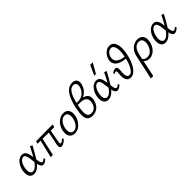

<svg xmlns="http://www.w3.org/2000/svg" viewBox="215 -2040 3655 3655"><g transform="rotate(-45 2043.0 -212.5)"><path d="M163 6Q112 6 84 -23.5Q56 -53 49 -102.5Q42 -152 54 -212Q69 -274 98.5 -321Q128 -368 168.5 -394Q209 -420 252 -420Q288 -420 310.5 -403.5Q333 -387 346 -359Q359 -331 366 -295.5Q373 -260 378 -220Q383 -175 388.5 -135Q394 -95 405 -70Q416 -45 437 -45Q452 -45 466.5 -55.5Q481 -66 496 -80L515 -55Q496 -33 468.5 -14Q441 5 413 5Q386 5 369.5 -13.5Q353 -32 343.5 -62Q334 -92 329 -128Q324 -164 320 -200Q315 -252 306.5 -291Q298 -330 283.5 -351.5Q269 -373 241 -373Q214 -373 189.5 -352Q165 -331 147 -293.5Q129 -256 119 -208Q110 -160 113.5 -123Q117 -86 134.5 -65.5Q152 -45 183 -45Q211 -45 239.5 -64Q268 -83 297.5 -118Q327 -153 356.5 -200.5Q386 -248 415.5 -305Q445 -362 475 -424L525 -406Q489 -339 454.5 -277.5Q420 -216 386 -164Q352 -112 316.5 -74Q281 -36 243 -15Q205 6 163 6Z M905 5Q887 5 874 -4.5Q861 -14 857.5 -36Q854 -58 862 -94L926 -409H978L919 -98Q917 -87 917 -75.5Q917 -64 921.5 -56.5Q926 -49 937 -49Q951 -49 969.5 -62Q988 -75 1012 -98L1034 -71Q1012 -48 989.5 -31Q967 -14 946.5 -4.5Q926 5 905 5ZM610 0 708 -409H759L670 0ZM1061 -355 612 -357 628 -411 1078 -414Z M1257 8Q1204 8 1171 -18Q1138 -44 1127 -89.5Q1116 -135 1128 -192Q1141 -258 1176 -310Q1211 -362 1261 -392.5Q1311 -423 1368 -423Q1420 -423 1453 -397.5Q1486 -372 1498 -327Q1510 -282 1497 -223Q1484 -160 1449.5 -107.5Q1415 -55 1365.5 -23.5Q1316 8 1257 8ZM1273 -40Q1312 -40 1344 -65Q1376 -90 1398.5 -131Q1421 -172 1431 -219Q1444 -285 1425 -329.5Q1406 -374 1353 -374Q1318 -374 1285.5 -352Q1253 -330 1229 -290Q1205 -250 1194 -197Q1181 -126 1202 -83Q1223 -40 1273 -40Z M1731 9Q1668 9 1632.5 -22.5Q1597 -54 1591.5 -126Q1586 -198 1611 -320Q1635 -430 1665 -505.5Q1695 -581 1732 -627Q1769 -673 1810 -693.5Q1851 -714 1897 -714Q1945 -714 1973 -694.5Q2001 -675 2010 -641Q2019 -607 2008 -563Q1999 -521 1975 -483Q1951 -445 1917.5 -415Q1884 -385 1844 -368Q1804 -351 1762 -351L1766 -377Q1874 -377 1927.5 -329Q1981 -281 1959 -183Q1948 -130 1918.5 -86.5Q1889 -43 1842 -17Q1795 9 1731 9ZM1749 -42Q1791 -42 1821 -59.5Q1851 -77 1869.5 -107.5Q1888 -138 1896 -177Q1907 -231 1892.5 -266Q1878 -301 1840.5 -319Q1803 -337 1747 -337H1667L1676 -381H1739Q1778 -381 1812.5 -395.5Q1847 -410 1874.5 -435Q1902 -460 1921 -492Q1940 -524 1947 -558Q1958 -608 1940 -637Q1922 -666 1880 -666Q1847 -666 1817.5 -647Q1788 -628 1762.5 -587Q1737 -546 1715 -481Q1693 -416 1674 -325Q1658 -247 1654.5 -193Q1651 -139 1660.5 -105.5Q1670 -72 1692 -57Q1714 -42 1749 -42Z M2161 6Q2110 6 2082 -23.5Q2054 -53 2047 -102.5Q2040 -152 2052 -212Q2067 -274 2096.5 -321Q2126 -368 2166.5 -394Q2207 -420 2250 -420Q2286 -420 2308.5 -403.5Q2331 -387 2344 -359Q2357 -331 2364 -295.5Q2371 -260 2376 -220Q2381 -175 2386.5 -135Q2392 -95 2403 -70Q2414 -45 2435 -45Q2450 -45 2464.5 -55.5Q2479 -66 2494 -80L2513 -55Q2494 -33 2466.5 -14Q2439 5 2411 5Q2384 5 2367.5 -13.5Q2351 -32 2341.5 -62Q2332 -92 2327 -128Q2322 -164 2318 -200Q2313 -252 2304.5 -291Q2296 -330 2281.5 -351.5Q2267 -373 2239 -373Q2212 -373 2187.5 -352Q2163 -331 2145 -293.5Q2127 -256 2117 -208Q2108 -160 2111.5 -123Q2115 -86 2132.5 -65.5Q2150 -45 2181 -45Q2209 -45 2237.5 -64Q2266 -83 2295.5 -118Q2325 -153 2354.5 -200.5Q2384 -248 2413.5 -305Q2443 -362 2473 -424L2523 -406Q2487 -339 2452.5 -277.5Q2418 -216 2384 -164Q2350 -112 2314.5 -74Q2279 -36 2241 -15Q2203 6 2161 6ZM2293 -509 2384 -711H2452L2337 -509Z M2652 -206Q2655 -227 2655.5 -242.5Q2656 -258 2652 -267Q2648 -276 2635 -276Q2626 -276 2614 -271.5Q2602 -267 2592 -260L2579 -283Q2598 -303 2621.5 -314Q2645 -325 2666 -325Q2697 -325 2707 -308.5Q2717 -292 2717 -267Q2717 -242 2715 -218Q2709 -168 2711.5 -128.5Q2714 -89 2729.5 -66.5Q2745 -44 2775 -44Q2809 -44 2837 -70.5Q2865 -97 2888 -141.5Q2911 -186 2929 -242.5Q2947 -299 2958 -357Q2971 -418 2974 -472.5Q2977 -527 2968.5 -568.5Q2960 -610 2939.5 -633.5Q2919 -657 2884 -657Q2854 -657 2828 -639Q2802 -621 2784.5 -592.5Q2767 -564 2762 -530Q2755 -487 2772 -449.5Q2789 -412 2840.5 -387Q2892 -362 2984 -354L2971 -310Q2888 -316 2832.5 -335Q2777 -354 2745.5 -383Q2714 -412 2703.5 -448.5Q2693 -485 2701 -526Q2710 -575 2738 -616.5Q2766 -658 2807 -684.5Q2848 -711 2897 -711Q2958 -711 2993.5 -667Q3029 -623 3036 -543Q3043 -463 3020 -353Q2996 -239 2956 -158Q2916 -77 2866.5 -33.5Q2817 10 2760 10Q2725 10 2701.5 -6Q2678 -22 2665.5 -51.5Q2653 -81 2649.5 -120.5Q2646 -160 2652 -206Z M3017 289Q3031 225 3044 165Q3057 105 3070 46Q3083 -13 3095.5 -74Q3108 -135 3122 -200Q3137 -271 3172.5 -319.5Q3208 -368 3256 -393.5Q3304 -419 3358 -419Q3414 -419 3449 -393.5Q3484 -368 3496 -322.5Q3508 -277 3495 -216Q3482 -152 3448 -101.5Q3414 -51 3367 -22.5Q3320 6 3266 6Q3235 6 3209.5 -4Q3184 -14 3165.5 -31Q3147 -48 3138 -70L3158 -98Q3173 -70 3201.5 -56.5Q3230 -43 3261 -43Q3303 -43 3337.5 -65Q3372 -87 3396 -126.5Q3420 -166 3431 -217Q3445 -289 3422 -329Q3399 -369 3344 -369Q3308 -369 3276.5 -350Q3245 -331 3222 -293Q3199 -255 3186 -200Q3174 -147 3165.5 -108Q3157 -69 3149.5 -33Q3142 3 3133.5 45Q3125 87 3113 145.5Q3101 204 3083 289Z M3701 6Q3650 6 3622 -23.5Q3594 -53 3587 -102.5Q3580 -152 3592 -212Q3607 -274 3636.5 -321Q3666 -368 3706.5 -394Q3747 -420 3790 -420Q3826 -420 3848.5 -403.5Q3871 -387 3884 -359Q3897 -331 3904 -295.5Q3911 -260 3916 -220Q3921 -175 3926.5 -135Q3932 -95 3943 -70Q3954 -45 3975 -45Q3990 -45 4004.5 -55.5Q4019 -66 4034 -80L4053 -55Q4034 -33 4006.5 -14Q3979 5 3951 5Q3924 5 3907.5 -13.5Q3891 -32 3881.5 -62Q3872 -92 3867 -128Q3862 -164 3858 -200Q3853 -252 3844.5 -291Q3836 -330 3821.5 -351.5Q3807 -373 3779 -373Q3752 -373 3727.5 -352Q3703 -331 3685 -293.5Q3667 -256 3657 -208Q3648 -160 3651.5 -123Q3655 -86 3672.5 -65.5Q3690 -45 3721 -45Q3749 -45 3777.5 -64Q3806 -83 3835.5 -118Q3865 -153 3894.5 -200.5Q3924 -248 3953.5 -305Q3983 -362 4013 -424L4063 -406Q4027 -339 3992.5 -277.5Q3958 -216 3924 -164Q3890 -112 3854.5 -74Q3819 -36 3781 -15Q3743 6 3701 6Z"/></g></svg>

Font: Ysabeau Office
Style: Italic
Weight: 400
Italic angle: -12°
Designer: Christian Thalmann (Catharsis Fonts)
Version: Version 2.001;gftools[0.9.30]; featfreeze: tnum,lnum,ss02